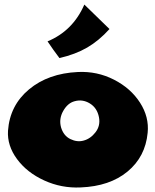

<svg xmlns="http://www.w3.org/2000/svg" viewBox="-20 -842 677 840"><path d="M349 -822Q405 -768 459 -715Q413 -664 361.5 -634Q310 -604 240 -588Q212 -625 188 -661Q299 -707 349 -822ZM321 -527Q405 -531 478.5 -493.5Q552 -456 592.5 -393Q633 -330 626 -261Q616 -156 538 -91.5Q460 -27 333 -22Q249 -18 173.5 -52.5Q98 -87 54.5 -146Q11 -205 15 -270Q23 -381 107 -451Q191 -521 321 -527ZM346 -227Q376 -235 398 -263.5Q420 -292 413 -329Q405 -370 373 -389.5Q341 -409 306 -399Q276 -391 256.5 -356.5Q237 -322 247 -285Q258 -248 288 -233.5Q318 -219 346 -227Z"/></svg>

Font: LONDON PRESLEY
Style: Regular
Weight: 400
Version: Version 001.000